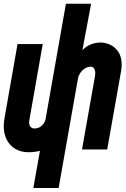

<svg xmlns="http://www.w3.org/2000/svg" viewBox="-40 -780 660 1002"><path d="M168.5 7Q141 14.5 109.5 14.5Q71 14.5 41.8 -2Q12.5 -18.5 -4 -49.2Q-20.5 -80 -20.5 -122Q-20.5 -140 -16.5 -163L51.5 -550H183L113 -152Q112 -145 112 -141.5Q112 -126.5 119.8 -118Q127.5 -109.5 140 -109.5Q162.5 -109.5 178.5 -124.8Q194.5 -140 198 -159L304 -760.5H435.5L390 -518Q408 -537 432.2 -547.5Q456.5 -558 486 -558Q509.5 -558 534.5 -546.8Q559.5 -535.5 577.2 -509.8Q595 -484 595 -443.5Q595 -428.5 592 -409.5L519.5 0H388L456 -384Q457 -388.5 457 -397.5Q457 -412.5 451.2 -422.2Q445.5 -432 433 -432Q418 -432 403.5 -423Q389 -414 379.5 -400Q370 -386 367.5 -373L266 201H134Z"/></svg>

Font: JuliaMono Black
Style: Italic
Weight: 900
Italic angle: -9°
Monospace: yes
Designer: cormullion
Foundry: corm
Version: Version 0.057; ttfautohint (v1.8.4)